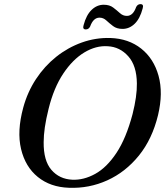

<svg xmlns="http://www.w3.org/2000/svg" viewBox="-20 -897 808 930"><path d="M514.5 -713Q603 -710 664 -661.5Q725 -613 748 -529.8Q771 -446.5 745.5 -339.5Q717.5 -223.5 652.8 -143.5Q588 -63.5 499.8 -23.5Q411.5 16.5 313.5 12.5Q224 9.5 163.2 -39.8Q102.5 -89 82 -175.2Q61.5 -261.5 92.5 -375.5Q113 -451 154.2 -513.8Q195.5 -576.5 252.2 -621.8Q309 -667 376 -691Q443 -715 514.5 -713ZM330 -26.5Q385.5 -24 441.2 -54.8Q497 -85.5 544 -156.2Q591 -227 622 -344Q644 -431 643 -493Q642 -579 601.2 -624.5Q560.5 -670 502 -673Q445 -677 388.5 -643Q332 -609 286.2 -540.2Q240.5 -471.5 215.5 -370.5Q203 -320.5 197.2 -280.5Q191.5 -240.5 191.5 -208.5Q190.5 -119 229 -74.2Q267.5 -29.5 330 -26.5ZM573.5 -757Q545.5 -757 527.5 -770.8Q509.5 -784.5 495 -798Q480.5 -811.5 462 -811.5Q432 -811.5 416.5 -768.5Q409.5 -754.5 395.5 -754.5Q378.5 -754.5 385 -775.5Q398 -824.5 423.8 -849.2Q449.5 -874 482.5 -874Q510.5 -874 528.2 -860.5Q546 -847 560.8 -833.5Q575.5 -820 594.5 -820Q624.5 -820 639.5 -863Q646.5 -877 660.5 -877Q677.5 -877 671 -856Q658 -806.5 632.2 -781.8Q606.5 -757 573.5 -757Z"/></svg>

Font: Fraunces 9pt S000
Style: Italic
Weight: 400
Italic angle: -16°
Version: Version 1.000; ttfautohint (v1.8.3)